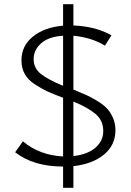

<svg xmlns="http://www.w3.org/2000/svg" viewBox="-20 -785 623 913"><path d="M529 -166Q529 -95 474.5 -50Q420 -5 329 5V108H280V7Q139 7 52 -61L89 -113Q167 -47 280 -41V-320Q232 -338 206 -350Q180 -362 146.5 -383.5Q113 -405 97.5 -433.5Q82 -462 82 -498Q82 -567 136.5 -611Q191 -655 280 -663V-765H329V-664Q437 -659 510 -617L479 -568Q415 -607 329 -615V-359Q366 -344 388.5 -334Q411 -324 441 -306Q471 -288 488 -270Q505 -252 517 -225Q529 -198 529 -166ZM280 -377V-615Q212 -611 176 -579.5Q140 -548 140 -504Q140 -460 175.5 -432.5Q211 -405 280 -377ZM329 -43Q395 -50 433 -82Q471 -114 471 -162Q471 -212 434.5 -243Q398 -274 329 -302Z"/></svg>

Font: EauTestSC Semilight
Style: Regular
Weight: 300
Designer: Christian Thalmann (Catharsis Fonts)
Version: Version 0.001;PS 000.001;hotconv 1.0.88;makeotf.lib2.5.64775